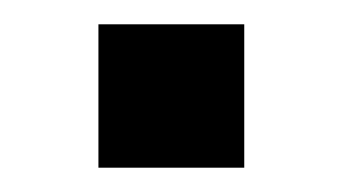

<svg xmlns="http://www.w3.org/2000/svg" viewBox="-20 -424 282 158"><path d="M61 -404H181V-286H61Z"/></svg>

Font: Tschichold
Style: Bold
Weight: 700
Designer: Peter Wiegel
Foundry: Peter Wiegel
Version: Version 1.000; ttfautohint (v1.3)